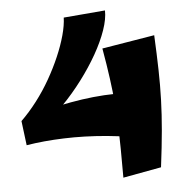

<svg xmlns="http://www.w3.org/2000/svg" viewBox="-51 -754 793 815"><g transform="rotate(-5 345.0 -347.0)"><path d="M120 -237 32 -267Q67 -301 99.5 -343.5Q132 -386 158.5 -432.5Q185 -479 205 -525.5Q225 -572 236.5 -614Q248 -656 249 -689L426 -704Q427 -668 410.5 -620.5Q394 -573 364.5 -521Q335 -469 295.5 -416.5Q256 -364 211 -318Q166 -272 120 -237ZM578 -140Q482 -164 387 -172.5Q292 -181 205 -178Q118 -175 45 -163L32 -267Q149 -310 247.5 -328Q346 -346 437 -347.5Q528 -349 620 -344ZM442 10Q442 -58 441.5 -112.5Q441 -167 439.5 -214Q438 -261 433.5 -309.5Q429 -358 421.5 -414Q414 -470 401 -544L625 -581Q629 -499 630.5 -433Q632 -367 630 -305Q628 -243 622 -175Q616 -107 605 -20Z"/></g></svg>

Font: Marhey Light SemiBold
Style: Regular
Weight: 600
Version: Version 1.000